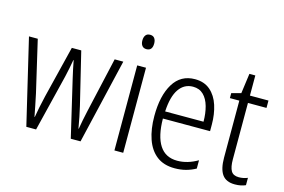

<svg xmlns="http://www.w3.org/2000/svg" viewBox="-94 -941 1718 1160"><g transform="rotate(15 764.5 -360.5)"><path d="M332 -354Q325 -382 319.5 -410Q314 -438 309 -463H307Q303 -438 297 -409.5Q291 -381 285 -354L198 0H137L11 -532H66L141 -210Q149 -172 156 -137.5Q163 -103 169 -71H171Q175 -97 182.5 -133.5Q190 -170 199 -208L279 -532H338L417 -206Q424 -176 431 -141.5Q438 -107 444 -71H446Q451 -100 456 -126.5Q461 -153 469 -188L547 -532H601L476 0H415Z M716 -731Q735 -731 744 -718.5Q753 -706 753 -686Q753 -641 716 -641Q698 -641 688.5 -653Q679 -665 679 -686Q679 -706 688 -718.5Q697 -731 716 -731ZM743 -532V0H688V-532Z M1048 -542Q1106 -542 1143.5 -509.5Q1181 -477 1198.5 -422.5Q1216 -368 1216 -303V-262H921Q922 -152 959 -95Q996 -38 1070 -38Q1134 -38 1197 -75V-23Q1168 -7 1136 1.5Q1104 10 1066 10Q998 10 954 -24Q910 -58 888.5 -120Q867 -182 867 -264Q867 -391 913 -466.5Q959 -542 1048 -542ZM1048 -495Q993 -495 960.5 -448Q928 -401 923 -307H1163Q1163 -359 1151 -402Q1139 -445 1113.5 -470Q1088 -495 1048 -495Z M1455 -38Q1470 -38 1484.5 -41Q1499 -44 1510 -49V-3Q1497 3 1480 6.5Q1463 10 1443 10Q1388 10 1363.5 -24.5Q1339 -59 1339 -130V-486H1280V-517L1339 -533L1356 -658H1393V-532H1509V-486H1393V-133Q1393 -85 1406.5 -61.5Q1420 -38 1455 -38Z"/></g></svg>

Font: Noto Sans Myanmar UI Condensed Light
Style: Regular
Weight: 300
Width: 3
Designer: Monotype Design Team
Foundry: Monotype Imaging Inc.
Version: Version 2.103; ttfautohint (v1.8.4.7-5d5b)